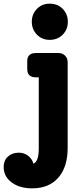

<svg xmlns="http://www.w3.org/2000/svg" viewBox="-123 -790 461 1050"><path d="M149 -572Q107 -572 79 -600.5Q51 -629 51 -671Q51 -713 79 -741.5Q107 -770 149 -770Q192 -770 220 -741.5Q248 -713 248 -671Q248 -629 220 -600.5Q192 -572 149 -572ZM197 -500Q218 -500 232.5 -486Q247 -472 247 -450V19Q247 123 196 181.5Q145 240 53 240Q-16 240 -59.5 207.5Q-103 175 -103 123Q-103 88 -80 66.5Q-57 45 -20 45Q9 45 30.5 61.5Q52 78 60 105Q89 93 89 23V-367H74Q26 -367 26 -412V-456Q26 -500 74 -500Z"/></svg>

Font: Solway ExtraBold
Style: Regular
Weight: 800
Designer: Mariya V. Pigoulevskaya
Foundry: The Northern Block Ltd.
Version: Version 1.000;hotconv 1.0.109;makeotfexe 2.5.65596